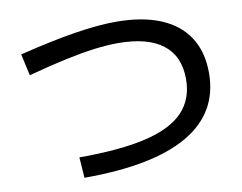

<svg xmlns="http://www.w3.org/2000/svg" viewBox="-77 -805 1154 916"><g transform="rotate(-10 500.0 -346.5)"><path d="M254 -93Q452 -93 577 -122.5Q702 -152 761 -214Q820 -276 820 -373Q820 -484 746.5 -541Q673 -598 529 -598Q477 -598 414.5 -590Q352 -582 272.5 -565Q193 -548 89 -520L66 -625Q224 -664 338.5 -682Q453 -700 537 -700Q664 -700 752.5 -663.5Q841 -627 887 -556Q933 -485 933 -383Q933 -190 763.5 -91.5Q594 7 261 7Z"/></g></svg>

Font: M PLUS 1 Medium
Style: Regular
Weight: 500
Designer: Coji Morishita
Foundry: UNDERFOREST DESIGN
Version: Version 1.001